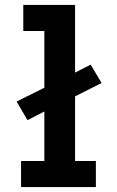

<svg xmlns="http://www.w3.org/2000/svg" viewBox="-20 -755 472 775"><path d="M65 0H367V-105H283V-366L390 -420L346 -494L283 -462V-735H74V-630H159V-401L47 -345L91 -270L159 -305V-105H65Z"/></svg>

Font: Iosevka Sparkle
Style: Bold
Weight: 700
Designer: Belleve Invis
Foundry: Belleve Invis
Version: Version 4.5.0; ttfautohint (v1.8.3)